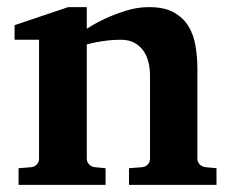

<svg xmlns="http://www.w3.org/2000/svg" viewBox="-20 -520 665 540"><path d="M342.8 0V-46.9L379.9 -49.8Q389.2 -50.8 395.5 -57.4Q401.9 -64 401.9 -73.2V-308.1Q401.9 -327.1 397.5 -345.2Q393.1 -363.3 383.3 -377.2Q373.5 -391.1 357.9 -399.7Q342.3 -408.2 319.8 -408.2Q299.3 -408.2 281.7 -406Q264.2 -403.8 251.5 -401.4Q236.3 -398.4 224.1 -395V-73.2Q224.1 -64 231 -57.4Q237.8 -50.8 247.1 -49.8L276.9 -46.9V0H32.2V-46.9L67.9 -49.8Q77.1 -50.8 83.5 -57.4Q89.8 -64 89.8 -73.2V-408.2H21V-449.2L171.9 -500H224.1V-439Q250 -456.1 279.3 -469.2Q304.2 -480.5 335.4 -490.2Q366.7 -500 398.9 -500Q441.9 -500 468.8 -485.1Q495.6 -470.2 510.3 -445.8Q524.9 -421.4 530 -390.1Q535.2 -358.9 535.2 -326.2V-73.2Q535.2 -64 542 -57.4Q548.8 -50.8 558.1 -49.8L588.9 -46.9V0Z"/></svg>

Font: Charis SIL Eur
Style: Bold
Weight: 700
Foundry: SIL International
Version: Version 5.000